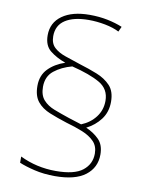

<svg xmlns="http://www.w3.org/2000/svg" viewBox="-85 -821 688 885"><g transform="rotate(10 259.0 -379.0)"><path d="M82 -395Q82 -444 112 -475Q142 -506 190 -522Q146 -538 117 -561.5Q88 -585 88 -633Q88 -692 135 -725.5Q182 -759 263 -759Q308 -759 347 -751Q386 -743 417 -730L406 -706Q379 -720 340 -727.5Q301 -735 263 -735Q193 -735 153.5 -709.5Q114 -684 114 -633Q114 -599 134 -580.5Q154 -562 186.5 -551Q219 -540 258 -527Q301 -514 340 -498.5Q379 -483 404 -456.5Q429 -430 429 -381Q429 -333 403 -298.5Q377 -264 337 -244Q374 -228 398.5 -203Q423 -178 423 -133Q423 -72 375.5 -35.5Q328 1 233 1Q181 1 137 -9.5Q93 -20 65 -32V-61Q143 -23 233 -23Q320 -23 358.5 -53.5Q397 -84 397 -133Q397 -168 376 -189.5Q355 -211 320.5 -225Q286 -239 243 -251Q199 -265 162 -280Q125 -295 103.5 -321.5Q82 -348 82 -395ZM108 -395Q108 -356 127.5 -334Q147 -312 179.5 -299.5Q212 -287 251 -274L311 -255Q353 -272 378 -305Q403 -338 403 -381Q403 -436 356.5 -463Q310 -490 225 -511Q176 -498 142 -471Q108 -444 108 -395Z"/></g></svg>

Font: Noto Sans Bengali Thin
Style: Regular
Weight: 100
Designer: Jelle Bosma - Monotype Design Team
Foundry: Monotype Imaging Inc.
Version: Version 2.003; ttfautohint (v1.8.4.7-5d5b)